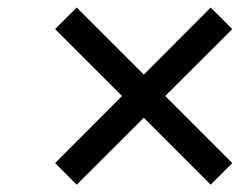

<svg xmlns="http://www.w3.org/2000/svg" viewBox="-20 -573 671 517"><path d="M186.5 -75.7 128.4 -133.8 308.6 -314.5 128.4 -494.6 186.5 -552.7 367.2 -372.1 547.4 -552.7 605.5 -494.6 424.8 -314.5 605.5 -133.8 547.4 -75.7 367.2 -255.9Z"/></svg>

Font: Meera Inimai
Style: Regular
Weight: 400
Version: 2.0.0+20160526